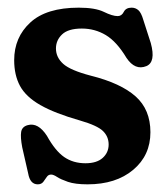

<svg xmlns="http://www.w3.org/2000/svg" viewBox="-20 -469 436 501"><path d="M203 -43Q232.5 -43 248 -57Q263.5 -71 263.5 -92Q263.5 -112.5 248.8 -127Q234 -141.5 189 -154.5Q122.5 -173.5 85 -195Q47.5 -216.5 32.2 -244.8Q17 -273 17 -312Q17 -371.5 59 -410.2Q101 -449 185.5 -449Q228.5 -449 251 -438Q273.5 -427 287 -427Q297.5 -427 303 -438Q308.5 -449 323.5 -449Q333.5 -449 341 -442.5Q348.5 -436 354 -417L373.5 -356.5Q387 -307 362 -296.5Q332.5 -284.5 310 -318Q284.5 -360.5 256 -377.5Q227.5 -394.5 193.5 -394.5Q158 -394.5 142 -379.2Q126 -364 126 -342.5Q126 -319.5 144.8 -302.5Q163.5 -285.5 217 -271.5Q295 -252 333.8 -217.5Q372.5 -183 372.5 -124Q372.5 -63.5 327.5 -25.8Q282.5 12 208.5 12Q176 12 157.2 5.5Q138.5 -1 129 -7.2Q119.5 -13.5 113.5 -13.5Q106 -13.5 102 -7.2Q98 -1 93 5.5Q88 12 78.5 12Q58.5 12 53.5 -16.5L38 -84.5Q33 -111 35.2 -124.8Q37.5 -138.5 52.5 -142.5Q79.5 -150 102.5 -114.5Q124 -75.5 147.5 -59.2Q171 -43 203 -43Z"/></svg>

Font: Fraunces 144pt S100 SemiBold
Style: Regular
Weight: 600
Version: Version 1.000; ttfautohint (v1.8.3)